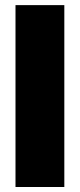

<svg xmlns="http://www.w3.org/2000/svg" viewBox="-20 -748 319 768"><path d="M237.3 -727.5V0H42V-727.5Z"/></svg>

Font: Inter Display Black
Style: Regular
Weight: 900
Designer: Rasmus Andersson
Foundry: rsms
Version: Version 4.000;git-a52131595